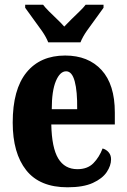

<svg xmlns="http://www.w3.org/2000/svg" viewBox="-20 -786 539 816"><path d="M267 10Q149 10 91.5 -62.5Q34 -135 34 -265Q34 -406 92.5 -478Q151 -550 257 -550Q355 -550 411.5 -488.5Q468 -427 468 -308V-257H198Q200 -158 227.5 -112.5Q255 -67 309 -67Q352 -67 377 -92.5Q402 -118 416 -155Q431 -151 441.5 -139Q452 -127 452 -109Q452 -82 433.5 -54.5Q415 -27 374.5 -8.5Q334 10 267 10ZM308 -322Q309 -398 297.5 -440.5Q286 -483 261 -483Q235 -483 217.5 -441.5Q200 -400 200 -322ZM185 -606Q176 -629 157.5 -655.5Q139 -682 119.5 -708Q100 -734 87 -753V-766H163Q172 -754 188.5 -737.5Q205 -721 223 -704Q241 -687 253 -673Q266 -687 283.5 -704Q301 -721 318 -737.5Q335 -754 344 -766H420V-753Q407 -734 387.5 -708Q368 -682 349.5 -655.5Q331 -629 322 -606Z"/></svg>

Font: Noto Serif Armenian ExtraCondensed Black
Style: Regular
Weight: 900
Width: 2
Designer: Monotype Design Team
Foundry: Monotype Imaging Inc.
Version: Version 2.008; ttfautohint (v1.8.4.7-5d5b)